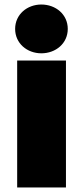

<svg xmlns="http://www.w3.org/2000/svg" viewBox="-20 -815 367 850"><path d="M272 15V-547H56V15ZM163 -579C227 -579 280 -623 280 -687C280 -751 227 -795 163 -795C100 -795 47 -751 47 -687C47 -623 100 -579 163 -579Z"/></svg>

Font: Repo ExtraBlack
Style: Regular
Weight: 400
Designer: Stefan Peev
Foundry: Context Ltd
Version: Version 001.502